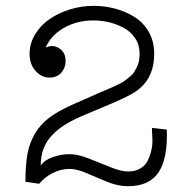

<svg xmlns="http://www.w3.org/2000/svg" viewBox="-20 -623 640 656"><path d="M113.8 4.9Q132.8 -18.1 160.6 -32Q188.5 -45.9 217.8 -45.9Q242.7 -45.9 276.1 -31.2Q309.6 -16.6 346.4 -1.7Q383.3 13.2 417 13.2Q490.7 13.2 522.2 -34.9Q553.7 -83 549.8 -180.2L499 -186Q500 -167.5 500.7 -147.2Q501.5 -127 496.6 -107.2Q491.7 -87.4 483.4 -71.8Q475.1 -56.2 458 -46.6Q440.9 -37.1 417 -37.1Q393.6 -37.1 357.7 -51.8Q321.8 -66.4 283.9 -81.3Q246.1 -96.2 217.8 -96.2Q188.5 -96.2 160.2 -86.2Q131.8 -76.2 119.1 -57.1Q119.1 -89.4 128.9 -115.2Q138.7 -141.1 158 -161.1Q177.2 -181.2 201.2 -196.3Q225.1 -211.4 258.8 -226.1L360.8 -269Q423.8 -295.9 446.8 -312.5Q499.5 -350.1 505.9 -418.5Q506.8 -428.7 506.8 -439.9Q506.8 -481.4 488.5 -513.7Q470.2 -545.9 439.7 -564.9Q409.2 -584 373.3 -593.5Q337.4 -603 298.8 -603Q258.8 -603 219.7 -591.1Q180.7 -579.1 149.9 -558.1Q119.1 -537.1 100.1 -505.9Q81.1 -474.6 81.1 -439Q81.1 -403.3 101.6 -380.6Q122.1 -357.9 148.9 -357.9Q174.8 -357.9 189.5 -374.8Q204.1 -391.6 204.1 -414.1Q204.1 -444.8 181.6 -458.5Q159.2 -472.2 136.2 -460Q152.3 -501 197.3 -527.1Q242.2 -553.2 298.8 -553.2Q326.2 -553.2 352.8 -546.9Q379.4 -540.5 403.3 -527.6Q427.2 -514.6 442.1 -491.9Q457 -469.2 457 -439.9Q457 -426.3 454.8 -414.6Q452.6 -402.8 447.3 -392.8Q441.9 -382.8 437.3 -375.2Q432.6 -367.7 422.4 -359.9Q412.1 -352.1 406.5 -347.4Q400.9 -342.8 386.7 -335.9Q372.6 -329.1 366.9 -326.4Q361.3 -323.7 345.2 -316.9Q329.1 -310.1 324.2 -308.1L229 -266.1Q179.2 -244.1 148.4 -220.9Q117.7 -197.8 99.1 -166Q80.6 -134.3 73.7 -96.2Q66.9 -58.1 66.9 -2Z"/></svg>

Font: Compagnon Roman
Style: Regular
Weight: 400
Designer: Juliette Duhe, Lea Pradine
Foundry: Velvetyne Type Foundry
Version: Version 1.000;PS 001.000;hotconv 1.0.88;makeotf.lib2.5.64775